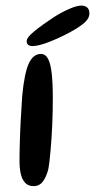

<svg xmlns="http://www.w3.org/2000/svg" viewBox="-20 -626 332 669"><path d="M97.5 22.5Q78 22.5 67.2 10.5Q56.5 -1.5 52.2 -21Q48 -40.5 48 -63.5Q48 -76 48.2 -92Q48.5 -108 49 -126.5Q49.5 -145 50.2 -165Q51 -185 52.2 -206.5Q53.5 -228 54.8 -249.8Q56 -271.5 57.5 -293Q65 -371 80.2 -404.5Q95.5 -438 122.5 -438Q138.5 -438 147.5 -421Q156.5 -404 160.2 -370Q164 -336 164 -285Q164 -261.5 163.5 -237.5Q163 -213.5 162 -190Q161 -166.5 159.5 -144.5Q158 -122.5 156.2 -102.5Q154.5 -82.5 152.5 -65.2Q150.5 -48 148 -35Q141.5 -10 129.5 6.2Q117.5 22.5 97.5 22.5ZM93 -465.5Q84 -465.5 78.5 -469.5Q73 -473.5 73 -483Q73 -495.5 100 -517.5Q127 -539.5 168 -566.5Q194 -583 220.8 -594.8Q247.5 -606.5 263.5 -606.5Q276.5 -606.5 284 -599.8Q291.5 -593 291.5 -579Q291.5 -562 274.5 -547Q257.5 -532 225.5 -514.5Q189.5 -495 152 -480.2Q114.5 -465.5 93 -465.5Z"/></svg>

Font: Gluten Thin Light
Style: Regular
Weight: 300
Version: Version 1.300